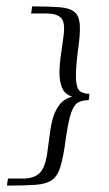

<svg xmlns="http://www.w3.org/2000/svg" viewBox="-20 -542 340 600"><path d="M127 -59 137 -133Q143 -175 155 -197.5Q167 -220 181 -229Q195 -238 206 -240Q196 -242 184.5 -252Q173 -262 168 -288Q163 -314 169 -361L178 -425Q185 -473 170.5 -486.5Q156 -500 124 -500H77Q78 -503 78.5 -507Q79 -511 79.5 -515.5Q80 -520 80 -522Q133 -522 165.5 -519.5Q198 -517 213 -504.5Q228 -492 229.5 -462.5Q231 -433 223 -380Q216 -323 217.5 -294.5Q219 -266 229.5 -257.5Q240 -249 259 -249Q259 -247 259 -243Q259 -239 258 -235Q257 -231 257 -229Q238 -229 224.5 -222Q211 -215 202 -188.5Q193 -162 185 -104Q178 -51 169 -21.5Q160 8 142.5 20.5Q125 33 92 35.5Q59 38 2 38Q2 35 2.5 31Q3 27 4 22.5Q5 18 5 16Q14 16 29.5 16Q45 16 52 16Q84 16 102 0.5Q120 -15 127 -59Z"/></svg>

Font: Genos Light
Style: Italic
Weight: 300
Italic angle: -8°
Designer: Robert E. Leuschke
Foundry: Robert E. Leuschke
Version: Version 1.010